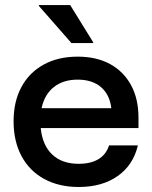

<svg xmlns="http://www.w3.org/2000/svg" viewBox="-20 -736 607 766"><path d="M294.2 10Q215 10 156.2 -22.1Q97.5 -54.2 65.8 -113.3Q34.2 -172.5 34.2 -251.7Q34.2 -330.8 65.4 -388.8Q96.7 -446.7 154.2 -478.3Q211.7 -510 290 -510Q365 -510 419.2 -480.4Q473.3 -450.8 502.9 -396.2Q532.5 -341.7 532.5 -266.7V-225H142.5Q149.2 -156.7 188.3 -119.6Q227.5 -82.5 293.3 -82.5Q341.7 -82.5 372.5 -100.8Q403.3 -119.2 415 -155.8H530Q511.7 -77.5 449.6 -33.8Q387.5 10 294.2 10ZM145.8 -304.2H424.2Q417.5 -359.2 382.5 -388.8Q347.5 -418.3 290 -418.3Q232.5 -418.3 195 -388.8Q157.5 -359.2 145.8 -304.2ZM265 -564.2 135 -712.5V-715.8H260L351.7 -567.5V-564.2Z"/></svg>

Font: Funnel Display Medium
Style: Regular
Weight: 500
Designer: NORD ID, Kristian Moeller
Foundry: Dicotype
Version: Version 1.000